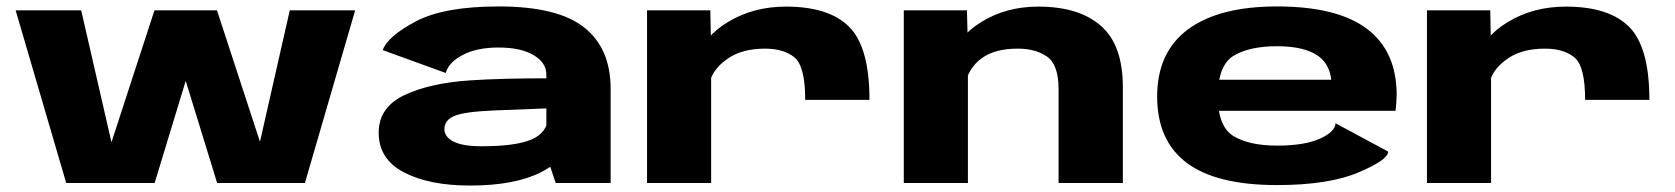

<svg xmlns="http://www.w3.org/2000/svg" viewBox="-20 -568 5198 596"><path d="M879.5 -536H1082.5L926.5 0H654L556.5 -317L460 0H185.5L28.5 -536H232L326 -126.5L459.5 -536H653.5L787 -128Z M1676 -86V-336.5Q1676 -373.5 1636.2 -397Q1596.5 -420.5 1527 -420.5Q1461.5 -420.5 1417.5 -398Q1373.5 -375.5 1363.5 -341.5L1168 -412.5Q1183.5 -455.5 1271.2 -501.8Q1359 -548 1528 -548Q1711 -548 1793.2 -483Q1875.5 -418 1875.5 -292.5V0H1705ZM1752 -152.5Q1740.5 -73.5 1658.2 -32.8Q1576 8 1440 8Q1312 8 1233.8 -33Q1155.5 -74 1155.5 -156Q1155.5 -235 1235.5 -272.8Q1315.5 -310.5 1439.5 -318.5Q1533.5 -325 1688.5 -325V-232Q1581.5 -228 1509.5 -225Q1421 -221 1390.2 -208Q1359.5 -195 1359.5 -167Q1359.5 -143 1387.8 -128.5Q1416 -114 1475 -114Q1580.5 -114 1629.5 -134.8Q1678.5 -155.5 1683 -206.5Z M2479.5 -258Q2479.5 -362 2446.5 -389.5Q2413.5 -417 2355 -417Q2286 -417 2242.8 -388.5Q2199.5 -360 2186 -322.5L2151.5 -389.5Q2162.5 -453.5 2241 -500.5Q2319.5 -547.5 2419.5 -547.5Q2554 -547.5 2616.5 -484.2Q2679 -421 2679 -258H2479.5ZM1988.5 -536H2185L2187.5 -405.5V0H1988.5Z M3266 -291Q3266 -367 3230.5 -392Q3195 -417 3139 -417Q3069.5 -417 3028.8 -388.2Q2988 -359.5 2975 -306L2937.5 -386Q2949 -452 3026.2 -499.8Q3103.5 -547.5 3203 -547.5Q3329 -547.5 3397.2 -488Q3465.5 -428.5 3465.5 -298V0H3266ZM2785.5 -536H2981.5L2984.5 -426V0H2785.5Z M4289 -97.5Q4289 -71.5 4196.2 -32.5Q4103.5 6.5 3944 6.5Q3755.5 6.5 3663.8 -62.5Q3572 -131.5 3572 -268.5Q3572 -406 3668 -477Q3764 -548 3944 -548Q4131 -548 4223.2 -478.5Q4315.5 -409 4315.5 -272.5Q4314.5 -243.5 4312 -224H3742.5V-320.5H4124L4113.5 -301.5Q4113.5 -365.5 4070.8 -395Q4028 -424.5 3944.5 -424.5Q3858 -424.5 3809.2 -394.8Q3760.5 -365 3760.5 -268.5Q3760.5 -175 3809.2 -145.5Q3858 -116 3944.5 -116Q4030 -116 4077.8 -137.8Q4125.5 -159.5 4125.5 -185.5L4289 -97.5Z M4900.5 -258Q4900.5 -362 4867.5 -389.5Q4834.5 -417 4776 -417Q4707 -417 4663.8 -388.5Q4620.5 -360 4607 -322.5L4572.5 -389.5Q4583.5 -453.5 4662 -500.5Q4740.5 -547.5 4840.5 -547.5Q4975 -547.5 5037.5 -484.2Q5100 -421 5100 -258H4900.5ZM4409.5 -536H4606L4608.5 -405.5V0H4409.5Z"/></svg>

Font: Anybody Wide
Style: Bold
Weight: 700
Width: 7
Designer: Tyler Finck
Foundry: Etcetera Type Company
Version: Version 1.000; ttfautohint (v1.8)